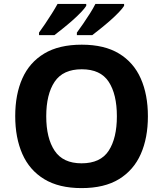

<svg xmlns="http://www.w3.org/2000/svg" viewBox="-20 -954 836 984"><path d="M738 -358Q738 -247 701.5 -164.5Q665 -82 590 -36Q515 10 398 10Q282 10 206.5 -36Q131 -82 94.5 -165Q58 -248 58 -359Q58 -470 94.5 -552Q131 -634 206.5 -679.5Q282 -725 399 -725Q515 -725 590 -679.5Q665 -634 701.5 -551.5Q738 -469 738 -358ZM217 -358Q217 -246 260 -181.5Q303 -117 398 -117Q495 -117 537 -181.5Q579 -246 579 -358Q579 -471 537 -535Q495 -599 399 -599Q303 -599 260 -535Q217 -471 217 -358ZM616 -924Q608 -911 589 -891Q570 -871 545 -849Q520 -827 495.5 -807.5Q471 -788 453 -774H374V-787Q388 -806 406 -832Q424 -858 441 -885Q458 -912 469 -934H616ZM422 -924Q414 -911 395 -891Q376 -871 351 -849Q326 -827 301.5 -807.5Q277 -788 259 -774H180V-787Q194 -806 211.5 -832Q229 -858 246 -885Q263 -912 275 -934H422Z"/></svg>

Font: Noto Naskh Arabic
Style: Regular
Weight: 400
Designer: Monotype Design Team, David Williams, Mohamad Dakak and Nizar Qandah
Foundry: Monotype Imaging Inc.
Version: Version 2.013